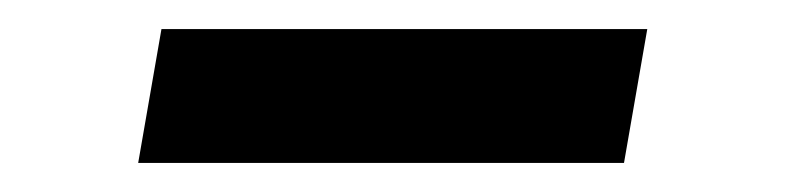

<svg xmlns="http://www.w3.org/2000/svg" viewBox="-20 -406 540 132"><path d="M75 -294 91 -386H425L409 -294Z"/></svg>

Font: Iosevka Aile Semibold Oblique
Style: Regular
Weight: 600
Italic angle: -9°
Designer: Belleve Invis
Foundry: Belleve Invis
Version: Version 31.1.0; ttfautohint (v1.8.4)